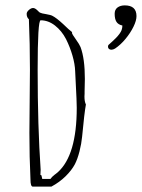

<svg xmlns="http://www.w3.org/2000/svg" viewBox="-20 -692 530 717"><path d="M383.3 -517.6Q383.3 -512.7 386.7 -509.5Q390.1 -506.3 396 -506.3Q402.3 -506.3 409.7 -510.7Q430.7 -524.9 449 -547.1Q467.3 -569.3 478.5 -592.3Q489.7 -615.2 489.7 -631.8Q489.7 -671.9 445.8 -671.9Q429.7 -671.9 418.9 -664.1Q408.2 -656.2 408.2 -640.6Q408.2 -621.1 414.8 -610.6Q421.4 -600.1 437 -596.7Q437 -587.9 434.1 -579.6Q428.7 -565.9 412.1 -549.3Q400.4 -537.6 384.8 -523.9Q383.3 -521 383.3 -517.6ZM102.5 4.9H171.9Q202.6 -11.7 225.1 -33.9Q247.6 -56.2 259.3 -78.1Q269.5 -97.7 276.9 -126.7Q284.2 -155.8 286.6 -181.2Q294.9 -270 300.8 -301.8Q295.4 -312.5 295.4 -332Q295.4 -337.4 295.9 -341.8V-350.1Q295.9 -363.3 296.4 -373.5Q296.9 -383.8 296.9 -397Q296.9 -473.1 280.8 -516.1Q276.9 -525.9 263.7 -544.4Q249 -564.5 248.5 -569.8L249.5 -571.8Q238.3 -580.1 215.8 -602.1Q190.4 -625.5 175.8 -632.8Q169.9 -636.2 152.3 -639.2Q135.7 -641.6 128.9 -645Q127.4 -645.5 118.7 -654.3Q110.4 -662.1 103.5 -662.1Q96.2 -662.1 87.9 -654.8Q79.6 -647.5 79.6 -640.1Q79.6 -627 87.9 -620.1Q91.8 -530.3 91.8 -432.1L90.8 -314L89.8 -195.8Q89.8 -105 93.8 -22Q93.8 4.9 102.5 4.9ZM131.8 -58.1Q120.6 -219.7 120.6 -431.2Q120.6 -616.2 131.8 -616.2Q160.2 -616.2 185.3 -596.7Q210.4 -577.1 226.6 -545.9Q241.7 -515.6 250.7 -484.1Q259.8 -452.6 260.7 -425.8L265.6 -325.2Q265.6 -315.9 266.1 -308.1Q266.6 -299.8 266.6 -289.1Q266.6 -112.3 195.8 -48.8L188 -42.5Q186 -41 184.3 -39.8Q182.6 -38.6 181.2 -37.1Q174.3 -32.2 168.5 -23.9H137.7L134.8 -37.1L130.9 -39.1Z"/></svg>

Font: Amatica SC
Style: Regular
Weight: 400
Version: Version 2.000